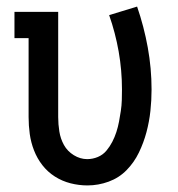

<svg xmlns="http://www.w3.org/2000/svg" viewBox="-20 -556 540 584"><path d="M246 8Q220 8 194.5 1.5Q169 -5 147 -19Q125 -33 109 -53.5Q93 -74 83.5 -98.5Q74 -123 70.5 -148.5Q67 -174 67 -200V-440H24V-520H157V-200Q157 -178 160.5 -156Q164 -134 174.5 -115Q185 -96 204.5 -84Q224 -72 245 -72Q262 -72 277.5 -78.5Q293 -85 303.5 -97.5Q314 -110 321.5 -124.5Q329 -139 334 -154.5Q339 -170 342 -186Q345 -202 347.5 -218.5Q350 -235 350.5 -251.5Q351 -268 351 -284Q351 -342 341 -399Q331 -456 312 -510L397 -536Q418 -475 429.5 -411.5Q441 -348 441 -284Q441 -251 437.5 -218.5Q434 -186 425.5 -154Q417 -122 402.5 -92Q388 -62 365 -38.5Q342 -15 310.5 -3.5Q279 8 246 8Z"/></svg>

Font: Iosevka Curly Slab Medium
Style: Regular
Weight: 500
Monospace: yes
Designer: Belleve Invis
Foundry: Belleve Invis
Version: Version 22.1.2; ttfautohint (v1.8.4)